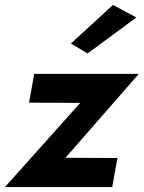

<svg xmlns="http://www.w3.org/2000/svg" viewBox="-36 -760 584 780"><path d="M518 -689 320 -543 252 -583 423 -740ZM290 -342 82 -343 103 -460H528L230 -119L441 -118L420 0H-16Z"/></svg>

Font: Von Semi
Style: Italic
Weight: 600
Version: Version 4.000; ttfautohint (v1.8.4.7-5d5b)